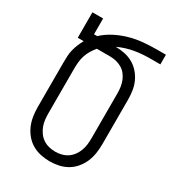

<svg xmlns="http://www.w3.org/2000/svg" viewBox="-180 -838 859 948"><g transform="rotate(30 250.0 -363.5)"><path d="M250 8Q224 8 198.5 2.5Q173 -3 150.5 -16Q128 -29 111 -49.5Q94 -70 84 -93.5Q74 -117 70 -143Q66 -169 66 -195V-450Q66 -468 67 -486.5Q68 -505 72.5 -522.5Q77 -540 84 -557Q91 -574 100 -590H66V-735H127V-645H145Q173 -671 208 -689Q243 -707 280.5 -717.5Q318 -728 356.5 -731.5Q395 -735 434 -735H485V-680H434Q410 -680 386.5 -678.5Q363 -677 340 -673Q317 -669 294.5 -662Q272 -655 251 -645H250Q276 -645 301 -640Q326 -635 348 -623Q370 -611 387.5 -591.5Q405 -572 415.5 -549Q426 -526 430 -501Q434 -476 434 -450V-195Q434 -169 430 -143Q426 -117 416 -93.5Q406 -70 389 -49.5Q372 -29 349.5 -16Q327 -3 301.5 2.5Q276 8 250 8ZM250 -47Q268 -47 286 -51.5Q304 -56 319 -66Q334 -76 345 -91Q356 -106 362.5 -123.5Q369 -141 371 -159Q373 -177 373 -195V-450Q373 -468 370.5 -485.5Q368 -503 361.5 -519.5Q355 -536 344 -550Q333 -564 317.5 -573Q302 -582 285 -586Q268 -590 250 -590H175Q163 -576 153 -559.5Q143 -543 137 -525Q131 -507 129 -488Q127 -469 127 -450V-195Q127 -177 129 -159Q131 -141 137.5 -123.5Q144 -106 155 -91Q166 -76 181 -66Q196 -56 214 -51.5Q232 -47 250 -47Z"/></g></svg>

Font: Iosevka Light
Style: Regular
Weight: 300
Monospace: yes
Designer: Belleve Invis
Foundry: Belleve Invis
Version: Version 32.5.0; ttfautohint (v1.8.4)